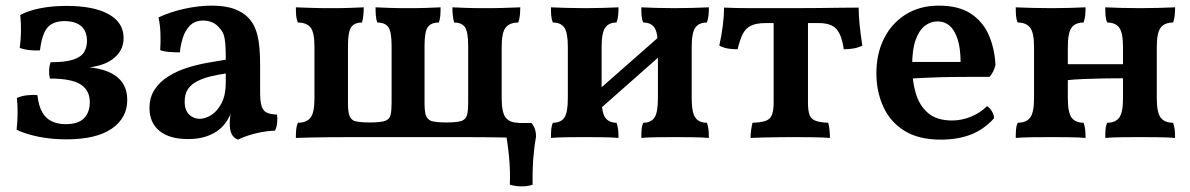

<svg xmlns="http://www.w3.org/2000/svg" viewBox="-20 -487 4228 682"><path d="M215 8Q164 8 118.5 -1Q73 -10 39 -26Q42 -54 42.5 -82.5Q43 -111 40 -139Q55 -146 75.5 -148.5Q96 -151 113 -149Q117 -111 130 -88.5Q143 -66 164 -56Q185 -46 213 -46Q258 -46 278.5 -67Q299 -88 299 -124Q299 -166 266.5 -187Q234 -208 157 -208Q154 -221 154.5 -237Q155 -253 160 -266Q213 -266 241 -275.5Q269 -285 279 -302.5Q289 -320 289 -341Q289 -376 268.5 -394Q248 -412 209 -412Q169 -412 149 -389.5Q129 -367 122 -308Q104 -307 85 -309Q66 -311 50 -317Q54 -344 54.5 -374Q55 -404 52 -434Q83 -450 124.5 -458Q166 -466 217 -466Q313 -466 366 -436.5Q419 -407 419 -352Q419 -303 376 -274Q333 -245 253 -245V-250Q341 -250 386.5 -220.5Q432 -191 432 -132Q432 -68 377 -30Q322 8 215 8Z M825 9Q810 3 803 -10.5Q796 -24 796 -49Q796 -60 798 -75Q800 -90 804 -103L807 -105Q801 -83 789 -62.5Q777 -42 760 -28Q741 -12 713 -2.5Q685 7 648 7Q582 7 546.5 -22Q511 -51 511 -103Q511 -141 529 -168.5Q547 -196 577 -215Q607 -234 642.5 -245.5Q678 -257 714.5 -263.5Q751 -270 782 -275Q782 -309 780.5 -329.5Q779 -350 774.5 -363.5Q770 -377 760 -387Q749 -401 734 -407.5Q719 -414 702 -414Q672 -414 654.5 -396Q637 -378 629 -351.5Q621 -325 619 -301Q600 -301 581 -302.5Q562 -304 549 -309Q551 -336 550 -367Q549 -398 543 -425Q585 -445 636 -456Q687 -467 731 -467Q781 -467 812.5 -455Q844 -443 861 -425Q884 -402 894 -363.5Q904 -325 904 -256V-160Q904 -130 908.5 -112.5Q913 -95 925.5 -88Q938 -81 964 -80Q966 -66 964.5 -51Q963 -36 957 -23Q925 -22 889.5 -13.5Q854 -5 825 9ZM689 -65Q710 -65 731.5 -79Q753 -93 767.5 -121.5Q782 -150 782 -195V-226Q754 -222 727.5 -215.5Q701 -209 680.5 -198.5Q660 -188 648 -171Q636 -154 636 -127Q636 -95 652 -80Q668 -65 689 -65Z M1031 3Q1031 -14 1032 -26.5Q1033 -39 1038 -51Q1069 -51 1083 -69Q1097 -87 1097 -138V-320Q1097 -372 1083 -389.5Q1069 -407 1038 -407Q1033 -419 1032 -431.5Q1031 -444 1031 -461Q1054 -460 1086 -459Q1118 -458 1157 -458Q1194 -458 1223 -459Q1252 -460 1272 -461Q1272 -444 1270.5 -431.5Q1269 -419 1266 -407Q1239 -407 1227.5 -390.5Q1216 -374 1216 -324V-122Q1216 -94 1220 -79.5Q1224 -65 1237 -58Q1246 -55 1260 -53.5Q1274 -52 1294 -52Q1312 -52 1326.5 -53.5Q1341 -55 1349 -58Q1364 -64 1367.5 -79Q1371 -94 1371 -122V-324Q1371 -374 1359.5 -390.5Q1348 -407 1320 -407Q1316 -419 1315 -431.5Q1314 -444 1314 -461Q1334 -460 1363 -459Q1392 -458 1429 -458Q1467 -458 1496 -459Q1525 -460 1545 -461Q1545 -444 1544 -431.5Q1543 -419 1539 -407Q1511 -407 1499.5 -390.5Q1488 -374 1488 -324V-122Q1488 -94 1492 -79.5Q1496 -65 1510 -58Q1518 -55 1532.5 -53.5Q1547 -52 1566 -52Q1585 -52 1599 -53.5Q1613 -55 1621 -58Q1635 -64 1639 -79Q1643 -94 1643 -122V-324Q1643 -374 1631.5 -390.5Q1620 -407 1593 -407Q1590 -419 1588.5 -431.5Q1587 -444 1587 -461Q1607 -460 1636 -459Q1665 -458 1702 -458Q1742 -458 1773 -459Q1804 -460 1828 -461Q1828 -444 1826.5 -431.5Q1825 -419 1821 -407Q1791 -407 1776.5 -389.5Q1762 -372 1762 -320V-138Q1762 -87 1776.5 -69Q1791 -51 1821 -51Q1825 -39 1826.5 -26.5Q1828 -14 1828 3Q1807 2 1779.5 1.5Q1752 1 1712.5 0.5Q1673 0 1615 0H1241Q1183 0 1144.5 0.5Q1106 1 1080 1.5Q1054 2 1031 3ZM1791 169Q1793 120 1788 68.5Q1783 17 1774 -28V-50H1868Q1884 -31 1884 -2Q1878 30 1874.5 73.5Q1871 117 1872 169Q1855 175 1833 175Q1811 175 1791 169Z M2258 3Q2258 -15 2259 -27.5Q2260 -40 2265 -51Q2292 -51 2304.5 -69Q2317 -87 2317 -138V-320Q2317 -371 2304.5 -389Q2292 -407 2265 -407Q2260 -418 2259 -431Q2258 -444 2258 -461Q2279 -460 2310.5 -459Q2342 -458 2376 -458Q2411 -458 2443.5 -459Q2476 -460 2498 -461Q2498 -444 2496.5 -431Q2495 -418 2491 -407Q2463 -407 2450 -389Q2437 -371 2437 -320V-138Q2437 -87 2450 -69Q2463 -51 2491 -51Q2495 -40 2496.5 -27.5Q2498 -15 2498 3Q2476 1 2443.5 0.5Q2411 0 2376 0Q2342 0 2310.5 0.5Q2279 1 2258 3ZM1937 3Q1937 -15 1938 -27.5Q1939 -40 1944 -51Q1972 -51 1984.5 -69Q1997 -87 1997 -138V-320Q1997 -371 1984.5 -389Q1972 -407 1944 -407Q1939 -418 1938 -431Q1937 -444 1937 -461Q1959 -460 1991.5 -459Q2024 -458 2059 -458Q2092 -458 2123.5 -459Q2155 -460 2177 -461Q2177 -444 2175.5 -431Q2174 -418 2170 -407Q2143 -407 2130 -389Q2117 -371 2117 -320V-138Q2117 -87 2130 -69Q2143 -51 2170 -51Q2174 -40 2175.5 -27.5Q2177 -15 2177 3Q2155 1 2123.5 0.5Q2092 0 2059 0Q2024 0 1991.5 0.5Q1959 1 1937 3ZM2093 -84V-156L2342 -375V-304Z M2646 3Q2646 -9 2648 -24.5Q2650 -40 2653 -51Q2683 -52 2699 -57.5Q2715 -63 2721.5 -78Q2728 -93 2728 -123V-426H2850V-123Q2850 -94 2855.5 -79Q2861 -64 2877 -58Q2893 -52 2922 -51Q2925 -40 2926.5 -25Q2928 -10 2928 3Q2904 1 2869 0.5Q2834 0 2795 0Q2769 0 2740.5 0.5Q2712 1 2687 1.5Q2662 2 2646 3ZM2600 -312Q2581 -312 2566 -314.5Q2551 -317 2535 -325Q2543 -360 2547.5 -396.5Q2552 -433 2552 -460Q2575 -459 2599.5 -458.5Q2624 -458 2652.5 -458Q2681 -458 2715.5 -458Q2750 -458 2792 -458Q2844 -458 2887 -458.5Q2930 -459 2965.5 -459.5Q3001 -460 3030 -460Q3030 -433 3033.5 -398.5Q3037 -364 3043 -325Q3029 -318 3012.5 -315Q2996 -312 2977 -312Q2970 -363 2951 -384Q2932 -405 2889 -405H2699Q2666 -405 2647 -395.5Q2628 -386 2618 -365.5Q2608 -345 2600 -312Z M3322 9Q3243 9 3192.5 -22.5Q3142 -54 3117.5 -108Q3093 -162 3093 -227Q3093 -296 3120 -350Q3147 -404 3197 -435.5Q3247 -467 3315 -467Q3384 -467 3427 -439.5Q3470 -412 3491.5 -364Q3513 -316 3516 -256Q3510 -231 3495 -214Q3473 -214 3437.5 -214Q3402 -214 3360 -213.5Q3318 -213 3274.5 -211Q3231 -209 3192 -207V-267H3392Q3392 -334 3371 -372.5Q3350 -411 3310 -411Q3286 -411 3265.5 -395.5Q3245 -380 3232.5 -345.5Q3220 -311 3220 -252Q3220 -201 3232.5 -157Q3245 -113 3276 -86Q3307 -59 3362 -59Q3396 -59 3429 -72.5Q3462 -86 3486 -110Q3495 -105 3503 -92Q3511 -79 3511 -67Q3475 -27 3428.5 -9Q3382 9 3322 9Z M3906 3Q3906 -15 3907 -27.5Q3908 -40 3913 -51Q3942 -51 3955.5 -69Q3969 -87 3969 -138V-320Q3969 -371 3955.5 -389Q3942 -407 3913 -407Q3908 -418 3907 -431Q3906 -444 3906 -461Q3928 -460 3960.5 -459Q3993 -458 4028 -458Q4064 -458 4098 -459Q4132 -460 4154 -461Q4154 -444 4152.5 -431Q4151 -418 4147 -407Q4117 -407 4103 -389Q4089 -371 4089 -320V-138Q4089 -87 4103 -69Q4117 -51 4147 -51Q4151 -40 4152.5 -27.5Q4154 -15 4154 3Q4132 1 4098 0.5Q4064 0 4028 0Q3993 0 3960.5 0.5Q3928 1 3906 3ZM3588 3Q3588 -15 3589 -27.5Q3590 -40 3595 -51Q3625 -51 3639 -69Q3653 -87 3653 -138V-320Q3653 -371 3639 -389Q3625 -407 3595 -407Q3590 -418 3589 -431Q3588 -444 3588 -461Q3611 -460 3644.5 -459Q3678 -458 3714 -458Q3749 -458 3781.5 -459Q3814 -460 3836 -461Q3836 -444 3834.5 -431Q3833 -418 3829 -407Q3800 -407 3786.5 -389Q3773 -371 3773 -320V-138Q3773 -87 3786.5 -69Q3800 -51 3829 -51Q3833 -40 3834.5 -27.5Q3836 -15 3836 3Q3814 1 3781.5 0.5Q3749 0 3714 0Q3678 0 3644.5 0.5Q3611 1 3588 3ZM3768 -202V-259H3973V-209Q3945 -209 3907 -208.5Q3869 -208 3832 -206.5Q3795 -205 3768 -202Z"/></svg>

Font: Vollkorn SemiBold
Style: Regular
Weight: 600
Designer: Friedrich Althausen
Foundry: Friedrich Althausen
Version: Version 5.000